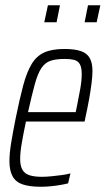

<svg xmlns="http://www.w3.org/2000/svg" viewBox="-20 -705 403 733"><path d="M136 8Q93 8 66.5 -1Q40 -10 28 -32Q16 -54 16 -90Q16 -119 22.5 -159Q29 -199 40 -254Q55 -328 68.5 -378.5Q82 -429 100.5 -460Q119 -491 148.5 -504.5Q178 -518 226 -518Q265 -518 288.5 -510Q312 -502 322.5 -483.5Q333 -465 333 -434Q333 -415 329.5 -387Q326 -359 320 -325.5Q314 -292 306 -256L303 -241H79Q69 -193 63 -158Q57 -123 57 -98Q57 -72 65.5 -57Q74 -42 92.5 -36Q111 -30 140 -30Q156 -30 176 -32Q196 -34 215 -36.5Q234 -39 249 -43L240 -5Q229 -2 211.5 1Q194 4 174.5 6Q155 8 136 8ZM87 -277H269L274 -301Q280 -330 286 -363.5Q292 -397 292 -422Q292 -448 284.5 -460.5Q277 -473 262.5 -476.5Q248 -480 227 -480Q194 -480 173 -473Q152 -466 138 -445Q124 -424 113 -384Q102 -344 87 -277ZM303 -620 316 -685H363L349 -620ZM149 -620 163 -685H209L196 -620Z"/></svg>

Font: Saira ExtraCondensed ExtraLight
Style: Italic
Weight: 250
Width: 2
Italic angle: -12°
Designer: Hector Gatti with collaboration of the Omnibus-Type team
Foundry: Omnibus-Type
Version: Version 1.101